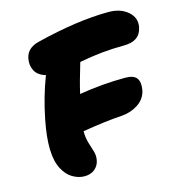

<svg xmlns="http://www.w3.org/2000/svg" viewBox="-107 -802 843 908"><g transform="rotate(-15 314.5 -347.5)"><path d="M195.8 13.2Q167.5 13.2 138.9 -3.2Q110.4 -19.5 91.8 -55.2Q52.2 -128.4 85 -293.9Q106 -400.4 141.1 -491.2Q143.1 -495.1 143.1 -496.1Q105 -507.3 90.8 -533.9Q76.7 -560.5 83 -594.2Q92.3 -642.6 149.9 -657.2Q354 -708 505.9 -708Q564 -708 599.9 -677Q635.7 -646 627 -601.1Q614.3 -536.1 536.1 -536.1Q425.8 -536.1 315.9 -514.2Q314 -506.3 307.1 -484.1Q300.3 -461.9 292 -432.1Q283.7 -402.3 275.9 -368.2Q391.1 -387.2 502 -387.2Q543 -387.2 557.4 -367.4Q571.8 -347.7 564.9 -309.1Q556.2 -268.1 520.5 -244.6Q484.9 -221.2 440.9 -217.8Q356 -212.4 246.1 -193.8Q246.1 -161.1 254.6 -134Q263.2 -106.9 269 -87.2Q274.9 -67.4 271 -45.9Q266.6 -20 246.8 -3.4Q227.1 13.2 195.8 13.2Z"/></g></svg>

Font: Shantell Sans Normal
Style: Italic
Weight: 800
Italic angle: -11.31°
Designer: Stephen Nixon, Anya Danilova, Shantell Martin
Foundry: Arrow Type
Version: Version 1.006;[559af2be0]